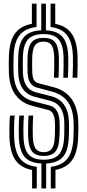

<svg xmlns="http://www.w3.org/2000/svg" viewBox="-20 -935 481 1060"><path d="M208.8 105.5V-32.5Q145 -35.2 116 -69Q87 -102.8 84 -176.2Q83.5 -199.8 83.5 -222Q83.5 -244.2 84.4 -263.6Q85.2 -283 86.8 -297.2H112.2Q111 -281.8 110 -262.2Q109 -242.8 109 -221.2Q109 -199.8 109.8 -177.2Q112.2 -110.5 138.1 -81.9Q164 -53.2 221.2 -53.2Q279.2 -53.2 305.2 -82.1Q331.2 -111 334 -177.5Q334.5 -193 334.9 -206.2Q335.2 -219.5 335.2 -232.9Q335.2 -246.2 334.8 -261Q333.8 -294.8 324.5 -318.8Q315.2 -342.8 298.2 -357.6Q281.2 -372.5 256.5 -378.8L172.5 -400.2Q142.8 -408 122.6 -425.8Q102.5 -443.5 92 -471.1Q81.5 -498.8 80.5 -535.8Q79.8 -559.5 79.9 -581.1Q80 -602.8 80.8 -624.5Q83.5 -697.8 113.1 -731.2Q142.8 -764.8 207.8 -767.5V-914.8H233.5V-767.5Q296.5 -764.8 325.1 -731.2Q353.8 -697.8 356.8 -624.5Q357.5 -603.8 357 -570.1Q356.5 -536.5 355 -505.8H329.5Q330.5 -536.8 331.1 -570Q331.8 -603.2 331 -623.5Q328.2 -689.8 302.9 -718.2Q277.5 -746.8 221.2 -746.8Q162 -746.8 135.5 -718.4Q109 -690 106.5 -623.5Q106 -602 105.9 -580.8Q105.8 -559.5 106.5 -536.5Q107.5 -504.8 115.8 -482.1Q124 -459.5 139.8 -445.4Q155.5 -431.2 178.8 -425.2L262.5 -403.8Q294 -396 315.2 -377.4Q336.5 -358.8 347.9 -330Q359.2 -301.2 360.5 -262.2Q361.2 -248.8 361.2 -236.2Q361.2 -223.8 360.9 -209.8Q360.5 -195.8 359.8 -176.5Q356.8 -103 327.8 -69.2Q298.8 -35.5 234.8 -32.5V105.5ZM157.2 105.5V3.5Q94.5 -8.8 65 -51.5Q35.5 -94.2 32.2 -174.5Q31.8 -194 31.8 -216.9Q31.8 -239.8 32.6 -261Q33.5 -282.2 35.8 -297.2H61.2Q59.5 -283.8 58.5 -264.2Q57.5 -244.8 57.5 -222Q57.5 -199.2 58.2 -175.2Q61.2 -98.5 90.4 -60.1Q119.5 -21.8 183 -14V105.5ZM260.5 105.5V-14Q323.8 -22 353.1 -60.4Q382.5 -98.8 385.5 -175.5Q386 -190.8 386.4 -204.9Q386.8 -219 386.9 -233.2Q387 -247.5 386.2 -263.2Q384.8 -308.2 371.1 -341.9Q357.5 -375.5 331.8 -397.2Q306 -419 268.5 -428.8L185.5 -451.2Q168.2 -455.8 156.6 -466.2Q145 -476.8 139 -494.2Q133 -511.8 132.2 -537.2Q131.5 -560.2 131.6 -580.9Q131.8 -601.5 132.2 -622.5Q134.5 -678.5 155 -702.2Q175.5 -726 221.2 -726Q264.2 -726 283.5 -702.2Q302.8 -678.5 305 -622.5Q305.8 -603 305.2 -570.1Q304.8 -537.2 303.5 -505.8H277.8Q279 -537.8 279.5 -569.9Q280 -602 279.2 -621.5Q277.8 -666.8 264.4 -686Q251 -705.2 221.2 -705.2Q188.5 -705.2 174.1 -686Q159.8 -666.8 158 -621.5Q157.5 -600.5 157.4 -580.5Q157.2 -560.5 158 -538Q158.5 -519 162.2 -506Q166 -493 173.4 -485.6Q180.8 -478.2 192 -475.5L274.5 -454Q318.2 -443 348.2 -417.8Q378.2 -392.5 394.2 -354Q410.2 -315.5 412.2 -264.2Q412.8 -248 412.6 -233.2Q412.5 -218.5 412.2 -204.1Q412 -189.8 411.2 -174.5Q408.2 -94.2 378.6 -51.6Q349 -9 286.2 3.2V105.5ZM221.2 -74Q177.5 -74 157.8 -98Q138 -122 135.5 -178Q135 -200 135 -220.9Q135 -241.8 135.8 -261.1Q136.5 -280.5 137.8 -297.2H163.2Q162 -279.2 161.4 -260Q160.8 -240.8 160.6 -220.6Q160.5 -200.5 161.2 -179Q163 -133.8 176.9 -114.2Q190.8 -94.8 221.2 -94.8Q252.5 -94.8 266.6 -114.5Q280.8 -134.2 282.5 -180Q283 -198.5 283.4 -211.6Q283.8 -224.8 283.8 -235.9Q283.8 -247 283.2 -259Q282.5 -280.2 278 -294.5Q273.5 -308.8 265.1 -317.2Q256.8 -325.8 244.2 -328.5L159.5 -350.5Q117.5 -361 89 -385.6Q60.5 -410.2 45.5 -447.6Q30.5 -485 29 -534Q28.2 -558.5 28.4 -581Q28.5 -603.5 29.2 -626.5Q32 -706.5 61.9 -749Q91.8 -791.5 156 -803.5V-914.8H181.8V-786Q117.2 -778.2 87.6 -740.2Q58 -702.2 55 -625.5Q54.2 -602.8 54.1 -580.6Q54 -558.5 54.8 -534.8Q56 -491.8 68.6 -459.2Q81.2 -426.8 105.8 -405.6Q130.2 -384.5 166 -375.5L250.5 -353.5Q269 -349 281.8 -337.4Q294.5 -325.8 301.2 -306.6Q308 -287.5 309 -260Q309.5 -247.2 309.6 -235.8Q309.8 -224.2 309.4 -210.8Q309 -197.2 308 -178.8Q305.8 -122.5 285.8 -98.2Q265.8 -74 221.2 -74ZM380.8 -505.8Q382.2 -535.5 382.8 -569.8Q383.2 -604 382.5 -625.5Q379.5 -702 350.6 -740.1Q321.8 -778.2 259.2 -786V-914.8H285V-803.5Q347 -791.2 376.1 -748.6Q405.2 -706 408.2 -626.5Q409 -603.2 408.5 -568.5Q408 -533.8 406.8 -505.8Z"/></svg>

Font: Big Shoulders Inline Display Thin ExtraBold
Style: Regular
Weight: 800
Version: Version 2.002